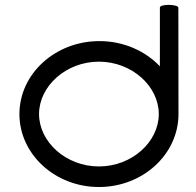

<svg xmlns="http://www.w3.org/2000/svg" viewBox="-20 -750 787 770"><path d="M695.3 -718.7C695.3 -733.7 621.2 -734.7 621.2 -719.7C621.2 -689.1 621.2 -514.6 621.2 -484C562.3 -546 475.4 -585.2 378.7 -585.2C201.8 -585.2 57.9 -454.1 57.9 -292.6C57.9 -131.1 201 0 376.8 0C552.7 0 695.8 -131.1 695.8 -292.6ZM136.6 -292.6C136.6 -404.1 244.4 -502.7 376.7 -502.7C509.1 -502.7 616.8 -404.1 616.8 -292.6C616.8 -181.1 509.1 -82.5 376.7 -82.5C244.4 -82.5 136.6 -181.1 136.6 -292.6Z"/></svg>

Font: Hi.
Style: Tall Regular
Weight: 400
Designer: Mew Too, Robert Jablonski
Foundry: Cannot Into Space Fonts
Version: Version 1.996